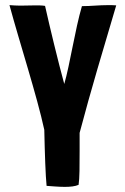

<svg xmlns="http://www.w3.org/2000/svg" viewBox="-20 -520 490 750"><path d="M434 -499C423 -500 413 -500 403 -500C365 -500 336 -496 300 -496C273 -404 253 -267 231 -192C207 -280 175 -412 156 -497C144 -499 132 -499 119 -499C99 -499 79 -498 59 -498C45 -498 31 -499 17 -500C58 -349 124 -147 153 -13C155 82 158 167 162 206C179 207 207 210 233 210C254 210 274 208 287 202C291 178 291 126 291 69C291 46 291 22 291 -1C335 -168 384 -330 434 -499Z"/></svg>

Font: HEYCLAY
Style: Regular
Weight: 400
Designer: Marcelo Magalhaes
Foundry: Marcelo Magalhães
Version: Version 1.300;hotconv 1.0.109;makeotfexe 2.5.65596